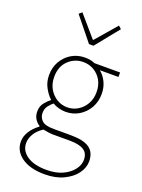

<svg xmlns="http://www.w3.org/2000/svg" viewBox="-177 -813 833 1125"><g transform="rotate(20 240.0 -250.0)"><path d="M250 234Q159 234 106.5 197Q54 160 54 100Q54 68 73.5 37Q93 6 126 -18V-22Q108 -33 96 -52Q84 -71 84 -98Q84 -131 102.5 -153.5Q121 -176 136 -186V-190Q114 -210 95 -244.5Q76 -279 76 -322Q76 -370 98 -408Q120 -446 157 -468Q194 -490 240 -490Q260 -490 276 -486.5Q292 -483 302 -478H462V-450H346Q372 -429 388 -396Q404 -363 404 -322Q404 -274 382 -235.5Q360 -197 323 -174.5Q286 -152 240 -152Q219 -152 197 -158Q175 -164 158 -174Q142 -161 129 -143.5Q116 -126 116 -100Q116 -73 135.5 -53.5Q155 -34 210 -34H316Q396 -34 433 -8Q470 18 470 74Q470 114 443 150.5Q416 187 366.5 210.5Q317 234 250 234ZM240 -180Q275 -180 305 -198Q335 -216 353.5 -248Q372 -280 372 -322Q372 -365 354 -396Q336 -427 306 -444.5Q276 -462 240 -462Q186 -462 147 -424.5Q108 -387 108 -322Q108 -280 126.5 -248Q145 -216 175 -198Q205 -180 240 -180ZM252 206Q309 206 350.5 187Q392 168 415 138Q438 108 438 76Q438 34 408.5 16Q379 -2 322 -2H212Q208 -2 191 -4Q174 -6 154 -10Q118 14 102 42.5Q86 71 86 98Q86 146 129.5 176Q173 206 252 206ZM234 -572 116 -718 134 -734 246 -604H250L362 -734L380 -718L262 -572Z"/></g></svg>

Font: Assistant ExtraLight
Style: Regular
Weight: 200
Designer: Hebrew By Ben Nathan, Latin by Paul Hunt
Version: Version 3.000